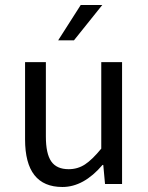

<svg xmlns="http://www.w3.org/2000/svg" viewBox="-20 -734 589 766"><path d="M80 -178V-486H163V-189Q163 -121 184.5 -90Q206 -59 254 -59Q290 -59 319 -78Q348 -97 384 -141V-486H467V0H399L392 -76H389Q314 12 229 12Q80 12 80 -178ZM212 -573 302 -714H388L275 -573Z"/></svg>

Font: RibengUni
Style: Regular
Weight: 400
Designer: (1) Dr. Andrew Glass (Program Manager at Microsoft Corporation)
(2) Bivuti Chakma (Suz Moriz)
(3) Paul D. Hunt (Adobe Co
Foundry: Bivuti Chakma and Jyoti Chakma
Version: Version 1.2020